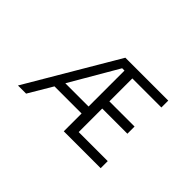

<svg xmlns="http://www.w3.org/2000/svg" viewBox="-99 -1049 1402 1402"><g transform="rotate(45 602.5 -348.0)"><path d="M556 -697H999V-626H699V-389H959V-315H699V-72H999V1H618V-183H338L229 1H145ZM618 -626H594L378 -255H618Z"/></g></svg>

Font: IBM Plaex Mono
Style: Regular
Weight: 400
Designer: Mike Abbink, Paul van der Laan, Pieter van Rosmalen
Foundry: Bold Monday
Version: Version 2.003